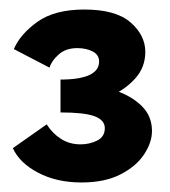

<svg xmlns="http://www.w3.org/2000/svg" viewBox="-20 -782 357 403"><path d="M151 -566V-603Q190 -603 223.5 -591.5Q257 -580 278 -559Q299 -538 299 -507Q299 -483 282.5 -458Q266 -433 233 -416Q200 -399 151 -399Q99 -399 60 -419.5Q21 -440 7 -471L78 -521Q90 -502 108 -490.5Q126 -479 149 -479Q168 -479 184 -487Q200 -495 200 -513Q200 -530 178.5 -538Q157 -546 107 -546V-615Q147 -615 167.5 -624.5Q188 -634 188 -653Q188 -667 174.5 -674Q161 -681 142 -681Q118 -681 103 -667.5Q88 -654 84 -640L9 -679Q23 -711 59 -736.5Q95 -762 157 -762Q223 -762 254 -735Q285 -708 285 -673Q285 -641 264 -617.5Q243 -594 212 -580.5Q181 -567 151 -566Z"/></svg>

Font: Ysabeau Infant ExtraBold
Style: Regular
Weight: 800
Designer: Christian Thalmann (Catharsis Fonts)
Version: Version 2.001;gftools[0.9.30]; featfreeze: ss01,ss02,lnum